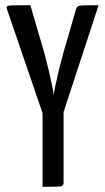

<svg xmlns="http://www.w3.org/2000/svg" viewBox="-20 -720 404 740"><path d="M225 -288V-16Q225 -4 215 -2Q205 0 144 0V-284L6 -687Q3 -696 13 -698Q23 -700 97 -700L137 -563Q152 -516 168.5 -446Q185 -376 187 -353Q189 -375 206 -445.5Q223 -516 238 -563L273 -685Q276 -696 287 -698Q298 -700 360 -700Z"/></svg>

Font: YanoneKaffeesatzRR
Style: Regular
Weight: 400
Designer: Yanone (Cyrillic: Daniel Pouzeot & Huerta Tipografica)
Foundry: Yanone
Version: Version 1.100;PS 001.100;hotconv 1.0.70;makeotf.lib2.5.58329